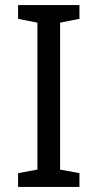

<svg xmlns="http://www.w3.org/2000/svg" viewBox="-20 -734 382 754"><path d="M292 0H51V-54L127 -68V-645L51 -660V-714H292V-660L216 -645V-68L292 -54Z"/></svg>

Font: Noto Sans Hebrew Thin
Style: Regular
Weight: 400
Version: Version 3.001